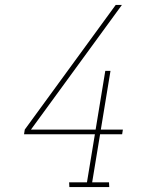

<svg xmlns="http://www.w3.org/2000/svg" viewBox="-20 -755 640 775"><path d="M260 0 259 -19H331L363 -213H77L80 -232L447 -735H472L105 -232H366L405 -469H426L387 -232H476L473 -213H384L352 -19H420L421 0Z"/></svg>

Font: Iosevka Etoile Thin
Style: Italic
Weight: 100
Italic angle: -9°
Designer: Belleve Invis
Foundry: Belleve Invis
Version: Version 22.1.2; ttfautohint (v1.8.4)